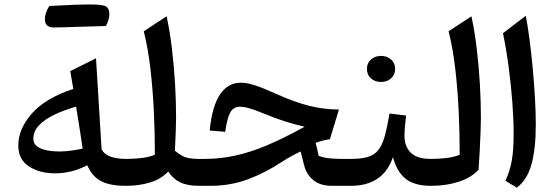

<svg xmlns="http://www.w3.org/2000/svg" viewBox="-20 -843 2537 871"><path d="M312.5 -439.5 298.8 -520.5 415.5 -578.6 440.9 -165.5Q452.6 -142.6 481.9 -132.3Q511.2 -122.1 551.8 -122.1H552.2V0H551.8Q477.1 0 436.8 -22.2Q396.5 -44.4 376 -93.3Q338.9 -74.2 302.7 -65.4Q266.6 -56.6 230.5 -56.6Q159.7 -56.6 111.3 -88.1Q63 -119.6 63 -182.6Q63 -258.3 124.5 -328.1Q186 -397.9 312.5 -439.5ZM325.2 -359.4Q272.5 -344.2 228.3 -323.5Q184.1 -302.7 157.7 -275.4Q131.3 -248 131.3 -212.9Q131.3 -191.4 148.4 -179Q165.5 -166.5 192.4 -161.1Q219.2 -155.8 248 -155.8Q278.3 -155.8 306.6 -160.2Q335 -164.6 355 -168.9Q348.6 -211.9 341.8 -255.9Q335 -299.8 325.2 -359.4ZM224.1 -718.3Q184.1 -718.3 183.6 -755.4Q183.6 -783.7 203.6 -815.9Q328.6 -822.8 387.7 -822.8Q446.8 -822.8 461.4 -813.5Q476.1 -804.2 476.1 -779.1Q476.1 -753.9 460.4 -725.1Q432.6 -724.1 405 -723.4Q377.4 -722.7 345.2 -721.7Q313 -720.7 278.3 -719.5Q243.7 -718.3 224.1 -718.3Z M735.8 -769Q750.5 -701.7 760 -621.8Q769.5 -542 774.2 -461.4Q778.8 -380.9 778.8 -309.6Q778.8 -290 777.3 -247.3Q775.9 -204.6 773.4 -159.2Q805.2 -132.8 828.9 -127.4Q852.5 -122.1 882.3 -122.1H882.8V0H882.3Q829.6 0 796.9 -16.1Q764.2 -32.2 743.2 -64.9Q709 -29.3 658.9 -14.6Q608.9 0 552.2 0Q534.7 0 534.7 -34.2V-87.9Q534.7 -122.1 552.2 -122.1Q587.9 -122.1 622.8 -126.2Q657.7 -130.4 682.6 -141.1Q682.6 -237.3 678 -337.2Q673.3 -437 662.4 -530.8Q651.4 -624.5 632.3 -701.2Z M1073.2 -467.8Q1099.6 -467.8 1135 -456.5Q1170.4 -445.3 1226.6 -419.9Q1313.5 -380.4 1381.1 -363.3Q1448.7 -346.2 1517.6 -346.2L1476.6 -211.4Q1461.4 -209.5 1444.6 -205.1Q1427.7 -200.7 1412.1 -195.3L1425.8 -135.7Q1450.2 -127 1477.1 -124.5Q1503.9 -122.1 1539.6 -122.1H1571.3V0H1486.3Q1432.6 0 1401.4 -25.9Q1370.1 -51.8 1359.4 -94.2L1343.8 -155.8Q1325.7 -147.5 1304.9 -136.2Q1284.2 -125 1264.2 -112.3Q1187 -60.5 1106.7 -30.3Q1026.4 0 933.6 0H882.8Q865.2 0 865.2 -34.2V-87.9Q865.2 -122.1 882.8 -122.1H907.7Q980 -122.1 1049.1 -137.5Q1118.2 -152.8 1194.1 -185.1Q1270 -217.3 1361.8 -268.1Q1311.5 -279.8 1270 -293.2Q1228.5 -306.6 1171.4 -330.1Q1130.9 -346.7 1107.7 -352.8Q1084.5 -358.9 1069.3 -358.9Q1039.6 -358.9 1025.4 -334.5Q1011.2 -310.1 1001.5 -245.1L931.2 -251Q942.4 -362.3 978.3 -415Q1014.2 -467.8 1073.2 -467.8Z M1644.5 -530.3Q1644.5 -557.1 1663.1 -573.2Q1681.6 -589.4 1708.5 -589.4Q1735.4 -589.4 1753.9 -573.2Q1772.5 -557.1 1772.5 -530.3Q1772.5 -503.4 1753.9 -487.3Q1735.4 -471.2 1708.5 -471.2Q1681.6 -471.2 1663.1 -487.3Q1644.5 -503.4 1644.5 -530.3ZM1571.3 0Q1553.7 0 1553.7 -34.2V-87.9Q1553.7 -122.1 1571.3 -122.1Q1618.7 -122.1 1648.2 -130.9Q1677.7 -139.6 1695.8 -161.9Q1713.9 -184.1 1725.1 -224.6Q1736.3 -265.1 1747.1 -328.1L1822.3 -318.8Q1818.8 -292 1816.9 -268.6Q1814.9 -245.1 1814.9 -226.1Q1814.9 -178.7 1843.5 -150.4Q1872.1 -122.1 1934.6 -122.1H1935.1V0H1934.6Q1861.3 0 1821 -31.2Q1780.8 -62.5 1762.7 -129.9Q1739.3 -63.5 1691.4 -31.7Q1643.6 0 1571.3 0Z M2118.7 -769Q2133.3 -701.2 2142.8 -621.6Q2152.3 -542 2157 -461.4Q2161.6 -380.9 2161.6 -309.6Q2161.6 -289.1 2160.2 -247.3Q2158.7 -205.6 2156.2 -158.2Q2153.8 -110.8 2150.9 -72.8Q2117.7 -37.1 2061 -18.6Q2004.4 0 1935.1 0Q1917.5 0 1917.5 -34.2V-87.9Q1917.5 -122.1 1935.1 -122.1Q1970.7 -122.1 2005.6 -126.2Q2040.5 -130.4 2065.4 -141.1Q2065.4 -237.3 2060.8 -337.4Q2056.2 -437.5 2045.2 -531Q2034.2 -624.5 2015.1 -701.2Z M2365.2 -771.5Q2374 -726.1 2382.3 -663.1Q2390.6 -600.1 2397 -530.5Q2403.3 -460.9 2407 -395Q2410.6 -329.1 2410.6 -277.8Q2410.6 -165.5 2390.4 -95.2Q2370.1 -24.9 2324.2 8.3L2272.9 -22.9Q2292.5 -64.9 2301.3 -112.5Q2310.1 -160.2 2310.1 -234.9Q2310.1 -301.3 2304.2 -379.4Q2298.3 -457.5 2287.6 -538.3Q2276.9 -619.1 2261.7 -692.4Z"/></svg>

Font: Pinar DS4-Medium
Style: Regular
Weight: 500
Designer: Amin Abedi
Version: Version 2.000